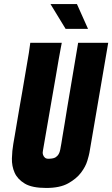

<svg xmlns="http://www.w3.org/2000/svg" viewBox="-20 -913 556 951"><path d="M286 -701Q286 -701 281.5 -678Q277 -655 270.5 -617.5Q264 -580 256 -532.5Q248 -485 239 -435L193 -169Q190 -157 193 -147Q195 -139 202.5 -132Q210 -125 228 -127Q246 -128 255.5 -134Q265 -140 270.5 -149.5Q276 -159 278.5 -172.5Q281 -186 284 -203Q285 -211 289.5 -237Q294 -263 300 -299.5Q306 -336 313 -380Q320 -424 328 -469Q346 -574 367 -701H516L423 -157Q421 -145 412.5 -116.5Q404 -88 381.5 -58Q359 -28 318 -5Q277 18 209 18Q139 18 103 -3.5Q67 -25 52.5 -57.5Q38 -90 39 -128.5Q40 -167 46 -201Q49 -216 53.5 -244Q58 -272 64 -306.5Q70 -341 76.5 -380Q83 -419 90 -457Q105 -547 123 -651L130 -701ZM305 -770 230 -893H361L416 -770Z"/></svg>

Font: Relentless
Style: Condensed Bold Italic
Weight: 700
Width: 3
Italic angle: -7°
Designer: Sparks studio
Foundry: Sparks Studio
Version: Version 1.101